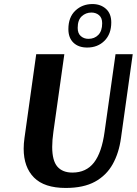

<svg xmlns="http://www.w3.org/2000/svg" viewBox="-20 -918 676 949"><path d="M530 -807Q530 -750 496.5 -716.5Q463 -683 411 -683Q368 -683 343 -707Q318 -731 318 -774Q318 -833 352.5 -865.5Q387 -898 437 -898Q477 -898 503.5 -874.5Q530 -851 530 -807ZM485 -803Q485 -830 469.5 -843Q454 -856 432 -856Q404 -856 384 -837.5Q364 -819 364 -780Q364 -753 379.5 -739.5Q395 -726 417 -726Q447 -726 466 -745.5Q485 -765 485 -803ZM305 11Q199 11 148 -40.5Q97 -92 97 -183Q97 -196 98 -209Q99 -222 101 -236L159 -650H298L244 -267Q238 -225 238 -192Q238 -124 263.5 -94.5Q289 -65 338 -65Q406 -65 444.5 -114.5Q483 -164 497 -267L551 -650H636L578 -236Q568 -162 537 -106.5Q506 -51 449.5 -20Q393 11 305 11Z"/></svg>

Font: Arsenal SC
Style: Bold Italic
Weight: 700
Italic angle: -9.10001°
Designer: Andrij Shevchenko
Foundry: Stairsfor
Version: Version 2.001; ttfautohint (v1.8.4.7-5d5b)